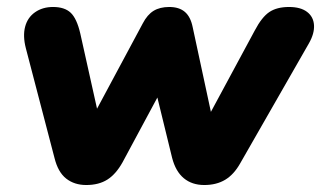

<svg xmlns="http://www.w3.org/2000/svg" viewBox="-20 -521 920 550"><path d="M227 9Q193 9 169.5 -9.5Q146 -28 136 -69L54 -383Q45 -418 52 -444.5Q59 -471 80.5 -486Q102 -501 132 -501Q165 -501 182.5 -484.5Q200 -468 210 -425L265 -178H241L389 -454Q402 -479 420 -490Q438 -501 465 -501Q493 -501 509.5 -487Q526 -473 532 -443L589 -178H572L710 -434Q730 -472 751.5 -486.5Q773 -501 808 -501Q841 -501 859.5 -487Q878 -473 879.5 -449Q881 -425 865 -397L668 -53Q650 -21 625 -6Q600 9 565 9Q530 9 506.5 -10.5Q483 -30 473 -69L408 -335H481L331 -56Q312 -22 287.5 -6.5Q263 9 227 9Z"/></svg>

Font: Nunito ExtraLight Black
Style: Italic
Weight: 900
Italic angle: -9°
Version: Version 3.602